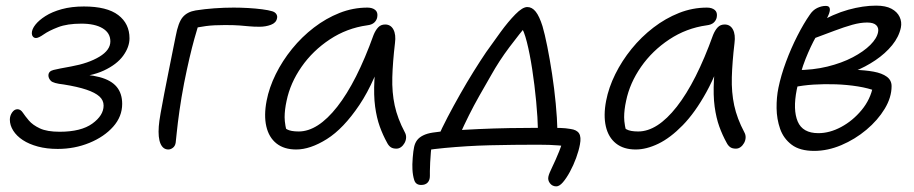

<svg xmlns="http://www.w3.org/2000/svg" viewBox="-20 -521 3247 682"><path d="M185 8Q146 8 114.5 -0.5Q83 -9 61 -23.5Q39 -38 27 -57Q15 -76 15 -96Q15 -110 23 -121.5Q31 -133 42 -133Q53 -133 61 -121Q69 -109 82.5 -93Q96 -77 121.5 -65Q147 -53 192 -53Q268 -53 308 -82Q348 -111 348 -146Q348 -165 333 -178.5Q318 -192 287 -202.5Q256 -213 206 -221Q169 -225 160.5 -234Q152 -243 152 -253Q152 -268 170 -272.5Q188 -277 233 -285Q294 -296 333 -319.5Q372 -343 372 -374Q372 -404 344.5 -420.5Q317 -437 269 -437Q219 -437 186.5 -424.5Q154 -412 135.5 -399Q117 -386 108 -386Q101 -386 97 -391Q93 -396 93 -403Q93 -417 105.5 -433Q118 -449 141.5 -464Q165 -479 199.5 -488.5Q234 -498 278 -498Q360 -498 400 -467.5Q440 -437 440 -385Q440 -354 417.5 -323Q395 -292 349 -270.5Q303 -249 230 -245L229 -258Q293 -258 334 -247Q375 -236 394.5 -212.5Q414 -189 414 -152Q414 -107 382 -71Q350 -35 297.5 -13.5Q245 8 185 8Z M578 10Q559 10 550 -11Q541 -32 544 -72Q545 -88 550.5 -119Q556 -150 563.5 -189Q571 -228 579 -267.5Q587 -307 593.5 -340Q600 -373 604 -392Q613 -441 629 -460Q645 -479 675 -484Q707 -489 741.5 -491.5Q776 -494 810 -494Q835 -494 861.5 -492.5Q888 -491 911 -488Q934 -485 947 -481Q957 -478 961.5 -471Q966 -464 964 -456Q961 -440 942.5 -433Q924 -426 902 -426Q881 -426 865.5 -427.5Q850 -429 831 -430.5Q812 -432 779 -432Q739 -432 712 -428.5Q685 -425 651 -417L687 -440Q679 -414 670.5 -383.5Q662 -353 653 -314.5Q644 -276 634 -226Q624 -174 617.5 -128Q611 -82 608 -51.5Q605 -21 604 -14Q602 -2 594 4Q586 10 578 10Z M1032 10Q989 10 962 -11.5Q935 -33 926 -72Q917 -111 927 -163Q936 -210 959.5 -257.5Q983 -305 1017.5 -347.5Q1052 -390 1095 -423Q1138 -456 1186 -475Q1234 -494 1285 -494Q1303 -494 1313 -485.5Q1323 -477 1320 -460Q1318 -449 1309.5 -441Q1301 -433 1284 -431Q1212 -421 1151.5 -381Q1091 -341 1051 -283.5Q1011 -226 998 -163Q991 -131 991 -104.5Q991 -78 1003 -36L969 -93Q986 -69 999.5 -61.5Q1013 -54 1041 -54Q1109 -54 1178 -142Q1247 -230 1307 -397Q1314 -414 1323.5 -424Q1333 -434 1348 -434Q1368 -434 1377.5 -416Q1387 -398 1383 -368Q1375 -300 1373.5 -246.5Q1372 -193 1382 -146.5Q1392 -100 1418 -51Q1423 -42 1422.5 -32Q1422 -22 1417 -13Q1412 -4 1404.5 1.5Q1397 7 1388 7Q1375 7 1367.5 1.5Q1360 -4 1355 -14Q1340 -41 1329 -71.5Q1318 -102 1312.5 -142Q1307 -182 1310 -238Q1313 -294 1326 -372L1355 -371Q1313 -232 1256.5 -148Q1200 -64 1141 -27Q1082 10 1032 10Z M1534 -30Q1549 -65 1570 -105Q1591 -145 1614.5 -186.5Q1638 -228 1662 -266.5Q1686 -305 1707 -336Q1731 -370 1758 -407Q1785 -444 1810.5 -470Q1836 -496 1853 -496Q1870 -496 1883 -479.5Q1896 -463 1907 -428Q1915 -401 1924 -356Q1933 -311 1941 -258.5Q1949 -206 1954 -153.5Q1959 -101 1960 -58L1891 -55Q1890 -103 1884.5 -161Q1879 -219 1870.5 -274.5Q1862 -330 1851.5 -371.5Q1841 -413 1830 -427L1858 -440Q1826 -402 1789.5 -353.5Q1753 -305 1724 -253Q1702 -215 1682.5 -180.5Q1663 -146 1646 -112Q1629 -78 1612 -40ZM1956 141Q1942 141 1933.5 130Q1925 119 1928 106Q1930 96 1941.5 72.5Q1953 49 1966 17Q1979 -15 1986 -50L2007 0Q1993 -2 1963.5 -4.5Q1934 -7 1890 -7Q1848 -7 1805 -6.5Q1762 -6 1720 -5Q1678 -4 1638 -1.5Q1598 1 1560.5 4.5Q1523 8 1490 13L1515 -13Q1512 1 1510.5 19.5Q1509 38 1508 56Q1507 74 1507 87Q1507 100 1507 104Q1507 119 1499 127.5Q1491 136 1476 136Q1457 136 1451.5 119Q1446 102 1445 80Q1444 65 1446 39.5Q1448 14 1451 1Q1454 -13 1461.5 -23Q1469 -33 1483 -40Q1497 -47 1517 -50Q1541 -54 1583.5 -57Q1626 -60 1679.5 -62.5Q1733 -65 1790 -66Q1847 -67 1899 -67Q1916 -67 1934 -67Q1952 -67 1970.5 -66.5Q1989 -66 2006 -63Q2029 -60 2037 -47Q2045 -34 2040 -8Q2036 14 2026.5 40Q2017 66 2004.5 89Q1992 112 1979.5 126.5Q1967 141 1956 141Z M2238 10Q2195 10 2168 -11.5Q2141 -33 2132 -72Q2123 -111 2133 -163Q2142 -210 2165.5 -257.5Q2189 -305 2223.5 -347.5Q2258 -390 2301 -423Q2344 -456 2392 -475Q2440 -494 2491 -494Q2509 -494 2519 -485.5Q2529 -477 2526 -460Q2524 -449 2515.5 -441Q2507 -433 2490 -431Q2418 -421 2357.5 -381Q2297 -341 2257 -283.5Q2217 -226 2204 -163Q2197 -131 2197 -104.5Q2197 -78 2209 -36L2175 -93Q2192 -69 2205.5 -61.5Q2219 -54 2247 -54Q2315 -54 2384 -142Q2453 -230 2513 -397Q2520 -414 2529.5 -424Q2539 -434 2554 -434Q2574 -434 2583.5 -416Q2593 -398 2589 -368Q2581 -300 2579.5 -246.5Q2578 -193 2588 -146.5Q2598 -100 2624 -51Q2629 -42 2628.5 -32Q2628 -22 2623 -13Q2618 -4 2610.5 1.5Q2603 7 2594 7Q2581 7 2573.5 1.5Q2566 -4 2561 -14Q2546 -41 2535 -71.5Q2524 -102 2518.5 -142Q2513 -182 2516 -238Q2519 -294 2532 -372L2561 -371Q2529 -266 2489 -193.5Q2449 -121 2405 -76Q2361 -31 2318.5 -10.5Q2276 10 2238 10Z M2872 15Q2821 15 2792 -7Q2763 -29 2751 -63.5Q2739 -98 2738.5 -136.5Q2738 -175 2745 -209Q2754 -253 2772 -301.5Q2790 -350 2812.5 -394Q2835 -438 2856 -468Q2867 -485 2882.5 -492.5Q2898 -500 2913 -500Q2923 -500 2926 -494.5Q2929 -489 2927 -480Q2924 -466 2910.5 -444.5Q2897 -423 2878.5 -390.5Q2860 -358 2841.5 -312Q2823 -266 2810 -202Q2796 -131 2813.5 -89.5Q2831 -48 2887 -48Q2927 -48 2968 -70Q3009 -92 3040.5 -130Q3072 -168 3081 -215L3093 -197Q3065 -208 3027.5 -214Q2990 -220 2949.5 -221.5Q2909 -223 2870 -220.5Q2831 -218 2799 -211L2808 -272Q2868 -272 2919 -284.5Q2970 -297 3009 -317.5Q3048 -338 3071.5 -361.5Q3095 -385 3099 -407Q3102 -422 3092.5 -431.5Q3083 -441 3060 -441Q3036 -441 3007.5 -433Q2979 -425 2944.5 -412Q2910 -399 2867 -383Q2854 -378 2845.5 -384.5Q2837 -391 2839 -400Q2842 -411 2856 -421Q2870 -431 2880 -437Q2941 -472 2993.5 -486.5Q3046 -501 3092 -501Q3126 -501 3146.5 -490Q3167 -479 3175.5 -461Q3184 -443 3180 -423Q3173 -390 3149 -360.5Q3125 -331 3089.5 -307Q3054 -283 3013.5 -267Q2973 -251 2932 -245L2926 -272Q2973 -274 3013 -273Q3053 -272 3083 -266.5Q3113 -261 3130 -248.5Q3147 -236 3147 -215Q3147 -175 3122.5 -134.5Q3098 -94 3057.5 -60Q3017 -26 2968.5 -5.5Q2920 15 2872 15Z"/></svg>

Font: Shantell Sans Light
Style: Italic
Weight: 300
Italic angle: -11°
Designer: Stephen Nixon, Anya Danilova, Shantell Martin
Foundry: Arrow Type
Version: Version 1.008;[ac192a2d6]